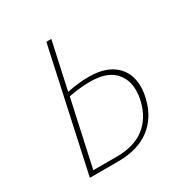

<svg xmlns="http://www.w3.org/2000/svg" viewBox="-154 -781 869 905"><g transform="rotate(-30 280.5 -329.0)"><path d="M501 -253Q501 -222 492 -187Q470 -99 404.5 -49.5Q339 0 232 0H78L221 -658H248L192 -402Q254 -415 311 -415Q402 -415 451.5 -371.5Q501 -328 501 -253ZM473 -249Q473 -313 431.5 -352.5Q390 -392 305 -392Q251 -392 188 -380L110 -23H238Q332 -23 388.5 -66.5Q445 -110 465 -189Q473 -221 473 -249Z"/></g></svg>

Font: Ysabeau Extralight
Style: Italic
Weight: 200
Italic angle: -12°
Designer: Christian Thalmann (Catharsis Fonts)
Version: Version 0.003